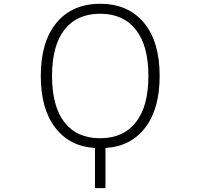

<svg xmlns="http://www.w3.org/2000/svg" viewBox="-20 -761 1040 1000"><path d="M316.4 -123Q380.9 -41 501.5 -41Q622.1 -41 687.5 -124Q752.9 -207 752.9 -365.2Q752.9 -523.4 687.5 -606.4Q622.1 -689.5 501.5 -689.5Q380.9 -689.5 315.9 -606.4Q251 -523.4 251 -365.2Q251 -207 316.4 -123ZM811.5 -365.2Q811.5 -194.3 736.3 -96.2Q661.1 2 529.3 9.8V218.8H474.6V9.8Q342.8 2 267.6 -96.2Q192.4 -194.3 192.4 -365.2Q192.4 -543.9 274.4 -642.6Q356.4 -741.2 502 -741.2Q647.5 -741.2 729.5 -642.6Q811.5 -543.9 811.5 -365.2Z"/></svg>

Font: Gen Shin Gothic Monospace Light
Style: Regular
Weight: 300
Designer: [Source Han Sans]
Ryoko NISHIZUKA  (kana & ideographs); Paul D. Hunt (Latin, Greek & Cyrillic); Wenlong ZHANG  (bopomofo
Version: Version 1.002.20150607